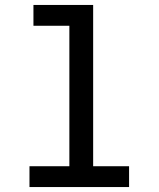

<svg xmlns="http://www.w3.org/2000/svg" viewBox="-20 -755 640 775"><path d="M99 0V-84H260V-651H115V-735H356V-84H501V0Z"/></svg>

Font: Iosevka Slab Medium Extended
Style: Regular
Weight: 500
Width: 7
Monospace: yes
Designer: Belleve Invis
Foundry: Belleve Invis
Version: Version 11.1.1; ttfautohint (v1.8.3)